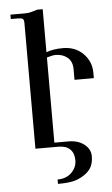

<svg xmlns="http://www.w3.org/2000/svg" viewBox="-55 -662 497 851"><g transform="rotate(-5 193.5 -236.5)"><path d="M367.2 -300.8H281.2V-347.7Q281.2 -382.8 259.8 -400.4Q238.3 -418 207 -418Q195.3 -418 168 -410.2V-31.2H230.5Q273.4 -31.2 300.8 -9.8Q328.1 11.7 328.1 43Q328.1 70.3 318.4 89.8Q308.6 109.4 285.2 125Q261.7 140.6 236.3 146.5Q210.9 152.3 168 152.3V132.8Q207 132.8 230.5 109.4Q253.9 85.9 253.9 54.7Q253.9 23.4 236.3 5.9Q218.8 -11.7 183.6 -11.7H82V-570.3Q82 -585.9 76.2 -589.8Q70.3 -593.8 54.7 -593.8H23.4V-613.3H54.7Q70.3 -613.3 87.9 -613.3Q105.5 -613.3 117.2 -617.2L144.5 -625H168V-433.6Q199.2 -445.3 242.2 -445.3Q296.9 -445.3 332 -410.2Q367.2 -375 367.2 -324.2Z"/></g></svg>

Font: 和音 by 宁静之雨，公众号njzyshare
Style: Regular
Weight: 400
Designer: Steve Matteson
Foundry: Ascender Corporation
Version: Version 6.00;June 8, 2018;FontCreator 11.0.0.2388 32-bit